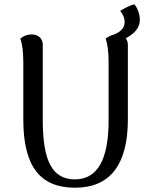

<svg xmlns="http://www.w3.org/2000/svg" viewBox="-20 -865 701 898"><path d="M568 -686Q578 -673 578 -655V-306Q578 -148 516 -67.5Q454 13 330 13Q208 13 148.5 -64.5Q89 -142 89 -306V-572Q89 -646 75 -684Q97 -704 128 -704Q151 -704 165.5 -691Q180 -678 180 -655V-302Q180 -158 216 -92Q252 -26 330 -26Q488 -26 488 -302V-572Q488 -646 474 -684Q491 -698 512 -703Q563 -723 563 -762Q563 -775 557.5 -789Q552 -803 542 -814Q554 -822 574.5 -832Q595 -842 608 -845Q619 -833 626.5 -812.5Q634 -792 634 -772Q634 -720 568 -686Z"/></svg>

Font: Arima Madurai Medium
Style: Regular
Weight: 500
Designer: Joana Correia and Natanael Gama
Foundry: NDISCOVER
Version: Version 1.020